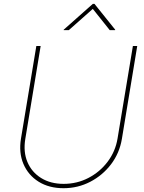

<svg xmlns="http://www.w3.org/2000/svg" viewBox="-20 -966 749 996"><path d="M309.6 10.3Q234.4 10.3 180.4 -23.4Q126.5 -57.1 101.6 -115.5Q76.7 -173.8 88.9 -247.6L168.5 -727.5H190.9L111.3 -245.6Q100.1 -178.2 122.3 -125.5Q144.5 -72.8 193.4 -42.5Q242.2 -12.2 310.1 -12.2Q379.4 -12.2 438.7 -43Q498 -73.7 538.3 -127Q578.6 -180.2 589.8 -247.6L669.4 -727.5H691.9L612.3 -245.6Q600.1 -171.9 556.2 -114Q512.2 -56.2 448 -22.9Q383.8 10.3 309.6 10.3ZM336.9 -809.6H310.1L310.5 -812L461.4 -945.8H470.2L577.6 -812L577.1 -809.6H549.3L461.4 -919.9Z"/></svg>

Font: Inter 17pt Thin
Style: Italic
Weight: 250
Italic angle: -9.3988°
Version: Version 4.001;git-66647c0bb